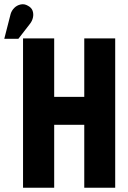

<svg xmlns="http://www.w3.org/2000/svg" viewBox="-67 -880 602 900"><path d="M328 -426H187V-700H41V0H187V-295H328V0H473V-700H328ZM74 -769Q84 -782 87.5 -798Q91 -814 86 -829Q81 -844 64 -853Q47 -863 29.5 -859Q12 -855 0 -843Q-12 -831 -17 -815L-47 -698H19Z"/></svg>

Font: Advent Pro ExtraBold
Style: Regular
Weight: 800
Designer: VivaRado, Andreas Kalpakidis
Foundry: VivaRado, Andreas Kalpakidis
Version: Version 3.000